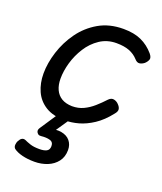

<svg xmlns="http://www.w3.org/2000/svg" viewBox="-144 -612 821 974"><g transform="rotate(20 266.0 -125.0)"><path d="M231 19Q168 19 127.5 -6Q87 -31 68 -73.5Q49 -116 49 -168Q49 -224 68.5 -285.5Q88 -347 126 -400Q164 -453 221 -486Q278 -519 354 -519Q411 -519 450.5 -501Q490 -483 520 -448Q535 -430 530.5 -417.5Q526 -405 514 -394Q501 -384 488 -382.5Q475 -381 462 -396Q443 -417 415 -428Q387 -439 345 -439Q295 -439 256 -413Q217 -387 191 -346Q165 -305 152 -259.5Q139 -214 139 -173Q139 -139 150.5 -114Q162 -89 184.5 -75.5Q207 -62 241 -61Q275 -61 302.5 -74Q330 -87 354.5 -108.5Q379 -130 402 -155Q416 -169 431 -165.5Q446 -162 456 -151Q468 -139 469.5 -127Q471 -115 458 -100Q422 -54 382.5 -28Q343 -2 305 8.5Q267 19 231 19ZM158 269Q121 269 91.5 261.5Q62 254 45 241Q37 233 38 220.5Q39 208 44 199Q51 186 59.5 181.5Q68 177 78 181Q91 187 110 193.5Q129 200 160 200Q185 200 199 192.5Q213 185 213 165Q213 143 193.5 137.5Q174 132 147 135Q136 136 131.5 133Q127 130 123 124Q119 117 120.5 110.5Q122 104 127 97L200 -13H269L189 105L160 89Q204 75 235 80.5Q266 86 282.5 106Q299 126 299 155Q299 192 279.5 217.5Q260 243 228 256Q196 269 158 269Z"/></g></svg>

Font: Playwrite DE LA
Style: Regular
Weight: 400
Designer: Veronika Burian, José Scaglione
Foundry: TypeTogether
Version: Version 1.002